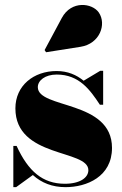

<svg xmlns="http://www.w3.org/2000/svg" viewBox="-20 -762 502 792"><path d="M312.5 -569C392 -581.5 420.5 -662.5 387.5 -710.5C360.5 -749.5 274.5 -761.5 235 -688L164 -555.5L170 -546.5ZM46.5 10 115.5 -40C151.5 -7.5 195.5 10 250.5 10C337.5 10 442 -33 442 -152C442 -350 136 -312.5 136 -402.5C136 -430 166 -454.5 214 -454.5C307 -454.5 352 -390.5 392 -330H405.5V-470H393.5L325 -429C295.5 -453 259.5 -469 213.5 -469C119 -469 43.5 -409 43.5 -315C43.5 -109 344.5 -147 344.5 -60C344.5 -29.5 310.5 -4 247.5 -4C156 -4 96.5 -55.5 48.5 -160H35V10Z"/></svg>

Font: Bodoni* 16pt Fatface
Style: Regular
Weight: 900
Version: Version 2.3